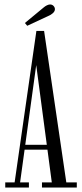

<svg xmlns="http://www.w3.org/2000/svg" viewBox="-20 -840 366 860"><path d="M3.5 0V-23H45.5L143 -701.5H177.5L277 -23H324V0H168V-23H212L141.5 -554H143L70 -23H109.5V0ZM81 -169.5V-191.5H204V-169.5ZM102 -724.5 91.5 -737 175.5 -806.5Q182.5 -812.5 190.2 -816.2Q198 -820 204.5 -820Q210.5 -820 215.5 -817Q220.5 -814 223.5 -808.5Q226 -804 226 -799Q226 -789.5 217 -781.2Q208 -773 195.5 -768Z"/></svg>

Font: Imbue 48pt Light
Style: Regular
Weight: 300
Designer: Tyler Finck
Foundry: Etcetera Type Company
Version: Version 1.102